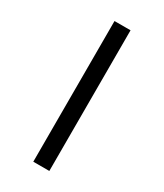

<svg xmlns="http://www.w3.org/2000/svg" viewBox="-251 -946 1054 1234"><g transform="rotate(30 275.5 -329.0)"><path d="M216 193H335V-851H216Z"/></g></svg>

Font: Noto Sans Tamil UI ExtraCondensed ExtraBold
Style: Regular
Weight: 800
Width: 2
Designer: Jelle Bosma - Monotype Design Team
Foundry: Monotype Imaging Inc.
Version: Version 2.004